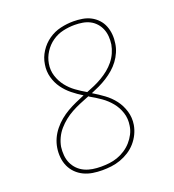

<svg xmlns="http://www.w3.org/2000/svg" viewBox="-136 -849 872 962"><g transform="rotate(-20 300.0 -367.5)"><path d="M246 8Q220 8 195 4Q170 0 148 -10.5Q126 -21 109 -38Q92 -55 82 -77Q72 -99 69.5 -124.5Q67 -150 71 -175Q75 -200 85.5 -223Q96 -246 112.5 -266.5Q129 -287 149 -303.5Q169 -320 191.5 -333Q214 -346 237.5 -356.5Q261 -367 285 -377Q257 -394 231.5 -414.5Q206 -435 187 -461.5Q168 -488 159 -521Q150 -554 156 -589Q161 -624 181 -655Q201 -686 230.5 -706.5Q260 -727 294.5 -735Q329 -743 363 -743Q387 -743 411 -739Q435 -735 455 -724.5Q475 -714 490.5 -697.5Q506 -681 514.5 -659.5Q523 -638 525 -614Q527 -590 523 -566Q520 -544 510.5 -522Q501 -500 486.5 -480.5Q472 -461 453.5 -445Q435 -429 414.5 -416Q394 -403 372 -392.5Q350 -382 328 -373Q358 -355 386 -334.5Q414 -314 435 -286.5Q456 -259 466.5 -224Q477 -189 471 -152Q467 -128 456 -105Q445 -82 428 -62.5Q411 -43 389 -29Q367 -15 343 -6.5Q319 2 294.5 5Q270 8 246 8ZM308 -386Q329 -394 350.5 -403.5Q372 -413 392.5 -425Q413 -437 431.5 -452Q450 -467 465 -485.5Q480 -504 489.5 -525.5Q499 -547 503 -569Q506 -590 504.5 -611Q503 -632 495.5 -650.5Q488 -669 474.5 -684Q461 -699 443.5 -708Q426 -717 405 -720.5Q384 -724 363 -724Q332 -724 301 -717Q270 -710 243.5 -691.5Q217 -673 199 -645Q181 -617 176 -586Q170 -552 180 -520.5Q190 -489 209.5 -464Q229 -439 254.5 -420.5Q280 -402 308 -386ZM246 -11Q268 -11 290 -13.5Q312 -16 333.5 -23.5Q355 -31 375 -44Q395 -57 410.5 -74.5Q426 -92 436.5 -112.5Q447 -133 450 -155Q456 -191 445.5 -223.5Q435 -256 414 -281.5Q393 -307 366 -326Q339 -345 310 -361L309 -362Q308 -363 307.5 -363.5Q307 -364 306 -364Q305 -364 303.5 -363.5Q302 -363 301 -362H300Q277 -353 254.5 -343.5Q232 -334 210 -322Q188 -310 168.5 -294.5Q149 -279 132.5 -260Q116 -241 105.5 -218.5Q95 -196 91 -173Q88 -151 90 -128Q92 -105 101 -85.5Q110 -66 125 -51Q140 -36 159.5 -27Q179 -18 201 -14.5Q223 -11 246 -11Z"/></g></svg>

Font: Iosevka Etoile Thin Oblique
Style: Regular
Weight: 100
Italic angle: -9°
Designer: Belleve Invis
Foundry: Belleve Invis
Version: Version 15.5.2; ttfautohint (v1.8.4)